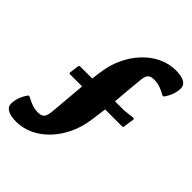

<svg xmlns="http://www.w3.org/2000/svg" viewBox="-279 -904 1208 1208"><g transform="rotate(45 325.0 -300.0)"><path d="M239 -425Q249 -499 278.5 -561.5Q308 -624 352.5 -671Q397 -718 452 -744Q507 -770 567 -770Q617 -770 643 -755Q669 -740 669 -712Q669 -657 631 -602Q625 -595 616 -599Q593 -613 566 -622.5Q539 -632 513 -632Q481 -632 468.5 -619Q456 -606 452.5 -575Q449 -544 444 -488L428 -300H222ZM411 -175Q401 -102 371.5 -39Q342 24 297.5 71Q253 118 198 144Q143 170 83 170Q34 170 7.5 155Q-19 140 -19 112Q-19 57 19 2Q25 -6 34 -1Q57 12 84 22Q111 32 137 32Q169 32 181.5 19Q194 6 198 -25.5Q202 -57 206 -112L222 -300H428ZM113 -351Q115 -361 124 -361H514L587 -369Q596 -371 596 -360L586 -291Q586 -281 575 -281H114Q103 -281 105 -291Z"/></g></svg>

Font: Hahmlet Black
Style: Regular
Weight: 900
Version: Version 1.002